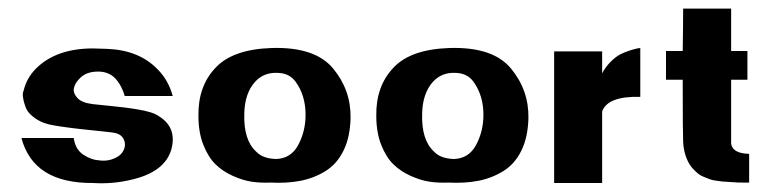

<svg xmlns="http://www.w3.org/2000/svg" viewBox="-20 -426 1798 448"><path d="M254 -237Q238 -259 209 -259Q180 -259 165 -242Q155 -232 152.5 -220.5Q150 -209 160.5 -197.5Q171 -186 197 -183Q207 -182 231 -179.5Q255 -177 268 -175.5Q281 -174 299.5 -171Q318 -168 331 -164Q344 -160 352 -154Q393 -128 380 -78Q365 -25 288 -7Q243 4 197 1Q58 2 30 -104H152Q156 -77 174.5 -65Q193 -53 210 -52Q236 -48 257 -62Q267 -69 270.5 -81Q274 -93 267 -104Q260 -115 241 -117Q241 -117 223.5 -119Q206 -121 185.5 -123Q165 -125 142 -128Q119 -131 108 -133Q81 -137 63.5 -149Q46 -161 41 -173Q36 -185 34 -197Q32 -209 35 -214Q42 -244 64 -266Q111 -313 197 -313Q199 -313 213 -312.5Q227 -312 230 -312Q305 -309 348 -264Q373 -239 383 -202H271Q265 -223 254 -237Z M550 -161Q548 -99 578 -72Q593 -56 624 -55Q659 -56 676 -88Q693 -120 693 -158Q693 -203 670 -235Q655 -256 626 -256Q596 -257 576 -236Q551 -209 550 -161ZM798 -151Q797 -106 781.5 -74.5Q766 -43 739 -26.5Q712 -10 680.5 -4Q649 2 611 0Q588 1 567.5 -2Q547 -5 523.5 -15.5Q500 -26 483 -42.5Q466 -59 454.5 -88Q443 -117 443 -156Q442 -225 483 -268Q523 -311 614 -314Q715 -317 757 -266.5Q799 -216 798 -151Z M965 -161Q963 -99 993 -72Q1008 -56 1039 -55Q1074 -56 1091 -88Q1108 -120 1108 -158Q1108 -203 1085 -235Q1070 -256 1041 -256Q1011 -257 991 -236Q966 -209 965 -161ZM1213 -151Q1212 -106 1196.5 -74.5Q1181 -43 1154 -26.5Q1127 -10 1095.5 -4Q1064 2 1026 0Q1003 1 982.5 -2Q962 -5 938.5 -15.5Q915 -26 898 -42.5Q881 -59 869.5 -88Q858 -117 858 -156Q857 -225 898 -268Q938 -311 1029 -314Q1130 -317 1172 -266.5Q1214 -216 1213 -151Z M1385 -255Q1393 -270 1405 -282Q1417 -294 1428 -299.5Q1439 -305 1450.5 -308.5Q1462 -312 1467 -313Q1472 -314 1474 -314V-200Q1398 -202 1385 -166Q1385 -93 1385 1H1273Q1273 -193 1273 -306H1385Q1385 -306 1385 -255Z M1686 -91Q1689 -68 1728 -67V0Q1726 0 1712.5 0Q1699 0 1696 -0.5Q1693 -1 1681 -1.5Q1669 -2 1665 -2.5Q1661 -3 1650.5 -4.5Q1640 -6 1635.5 -8Q1631 -10 1623 -13Q1615 -16 1610 -20Q1605 -24 1599.5 -29.5Q1594 -35 1590 -41Q1576 -63 1574 -94Q1573 -117 1573 -240H1534V-307H1573Q1574 -368 1574 -406H1686Q1686 -365 1686 -307H1724V-240H1686Q1686 -98 1686 -91Z"/></svg>

Font: RIT Keram
Style: Bold
Weight: 700
Designer: Sanesh MV
Version: Version 1.0